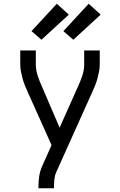

<svg xmlns="http://www.w3.org/2000/svg" viewBox="-20 -1004 640 1024"><path d="M185 0V-7Q185 -35 189 -63Q193 -91 204 -116L255 -230L127 -515Q119 -532 112 -550Q105 -568 100 -586.5Q95 -605 91.5 -623.5Q88 -642 88 -662V-735H171V-662Q171 -646 173.5 -631Q176 -616 180.5 -601.5Q185 -587 191 -572.5Q197 -558 203 -544L298 -323L397 -545Q410 -573 419.5 -602Q429 -631 429 -662V-735H512V-662Q512 -642 508.5 -623.5Q505 -605 500 -586.5Q495 -568 488 -550Q481 -532 473 -515L280 -86Q272 -68 270 -47.5Q268 -27 268 -7V0ZM371 -792 318 -838 453 -984 517 -926ZM201 -792 148 -838 283 -984 347 -926Z"/></svg>

Font: Iosevka Curly Extended
Style: Regular
Weight: 400
Width: 7
Monospace: yes
Designer: Belleve Invis
Foundry: Belleve Invis
Version: Version 11.1.0; ttfautohint (v1.8.3)